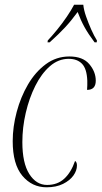

<svg xmlns="http://www.w3.org/2000/svg" viewBox="-20 -786 432 816"><path d="M178 10Q116 10 75 -39Q34 -88 34 -186Q34 -247 51 -310.5Q68 -374 99 -427Q130 -480 174.5 -513Q219 -546 275 -546Q332 -546 359.5 -513.5Q387 -481 387 -443Q387 -404 350 -404Q351 -414 351 -423.5Q351 -433 351 -443Q349 -494 328.5 -515Q308 -536 272 -536Q228 -536 192 -504.5Q156 -473 130 -421Q104 -369 89.5 -306.5Q75 -244 75 -182Q75 -93 104.5 -46.5Q134 0 180 0Q224 0 253 -26.5Q282 -53 299 -102Q307 -97 307 -83Q307 -61 292 -40Q277 -19 248 -4.5Q219 10 178 10ZM183 -614Q201 -633 223 -660Q245 -687 264 -715Q283 -743 295 -766H334Q336 -744 346 -715.5Q356 -687 368 -660Q380 -633 392 -614L391 -606H382Q355 -642 339 -671Q323 -700 310 -735Q283 -698 256.5 -669.5Q230 -641 191 -606H182Z"/></svg>

Font: Noto Serif Display Condensed ExtraLight
Style: Italic
Weight: 200
Width: 3
Italic angle: -12°
Designer: Monotype Design Team
Foundry: Monotype Imaging Inc.
Version: Version 2.009